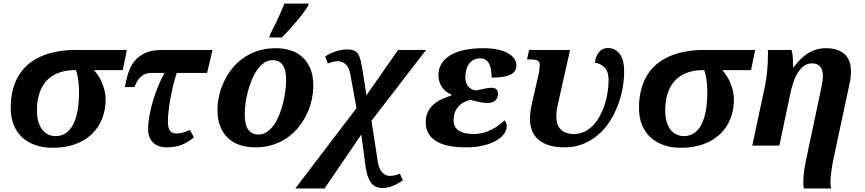

<svg xmlns="http://www.w3.org/2000/svg" viewBox="-20 -816 4845 1076"><path d="M274.9 12.2Q218.3 12.2 174.6 -4.2Q130.9 -20.5 100.8 -49.8Q70.8 -79.1 55.4 -119.9Q40 -160.6 40 -210Q40 -271 53.5 -318.8Q66.9 -366.7 91.3 -403.1Q115.7 -439.5 149.4 -464.6Q183.1 -489.7 223.4 -505.6Q263.7 -521.5 309.6 -528.8Q355.5 -536.1 403.8 -536.1H690.9L668 -422.9H506.8Q516.1 -412.6 527.6 -396.2Q539.1 -379.9 548.8 -358.6Q558.6 -337.4 565.2 -311.8Q571.8 -286.1 571.8 -257.8Q571.8 -199.2 552 -149.7Q532.2 -100.1 494.4 -64.2Q456.5 -28.3 401.4 -8.1Q346.2 12.2 274.9 12.2ZM292 -53.2Q321.8 -53.2 345.9 -68.1Q370.1 -83 387.2 -113.3Q404.3 -143.6 413.6 -190.2Q422.9 -236.8 422.9 -300.8Q422.9 -341.8 417.5 -374Q412.1 -406.2 405.8 -422.9H393.1Q370.6 -422.9 346.9 -418.7Q323.2 -414.6 300.3 -404.8Q277.3 -395 256.8 -378.4Q236.3 -361.8 220.7 -336.4Q205.1 -311 196 -276.4Q187 -241.7 187 -195.8Q187 -161.6 194.6 -135.3Q202.1 -108.9 215.8 -90.6Q229.5 -72.3 249 -62.7Q268.6 -53.2 292 -53.2Z M970.7 -407.2Q959 -374 950 -335.4Q940.9 -296.9 934.3 -259.5Q927.7 -222.2 924.3 -189.7Q920.9 -157.2 920.9 -136.2Q920.9 -99.6 932.4 -83.7Q943.8 -67.9 968.8 -67.9Q987.3 -67.9 1006.6 -73.5Q1025.9 -79.1 1043.9 -87.9L1066.9 -46.9Q1036.6 -20 999.8 -5.1Q962.9 9.8 911.6 9.8Q890.1 9.8 871.6 3.4Q853 -2.9 839.4 -15.6Q825.7 -28.3 817.9 -47.6Q810.1 -66.9 810.1 -92.8Q810.1 -126.5 817.4 -167.5Q824.7 -208.5 837.2 -250.7Q849.6 -293 866.5 -333.7Q883.3 -374.5 901.9 -407.2H825.7Q807.6 -407.2 793 -400.9Q778.3 -394.5 767.1 -383.8Q755.9 -373 747.6 -358.6Q739.3 -344.2 733.9 -328.1H679.7Q686.5 -366.7 697.8 -404.1Q709 -441.4 731.7 -470.7Q754.4 -500 792 -518.1Q829.6 -536.1 888.7 -536.1H1170.9L1140.6 -407.2Z M1198.7 -200.2Q1198.7 -237.8 1207.5 -277.8Q1216.3 -317.9 1234.1 -356.4Q1252 -395 1278.8 -429.4Q1305.7 -463.9 1342 -489.7Q1378.4 -515.6 1424.6 -530.8Q1470.7 -545.9 1526.9 -545.9Q1569.8 -545.9 1607.9 -533.9Q1646 -522 1674.3 -496.6Q1702.6 -471.2 1719.2 -431.4Q1735.8 -391.6 1735.8 -335.9Q1735.8 -299.8 1727.5 -260.3Q1719.2 -220.7 1701.9 -182.4Q1684.6 -144 1658 -109.1Q1631.3 -74.2 1595.2 -47.9Q1559.1 -21.5 1513.2 -5.9Q1467.3 9.8 1410.6 9.8Q1363.8 9.8 1324.7 -3.2Q1285.6 -16.1 1257.8 -42.2Q1230 -68.4 1214.4 -107.9Q1198.7 -147.5 1198.7 -200.2ZM1428.7 -62Q1455.6 -62 1477.3 -77.4Q1499 -92.8 1516.4 -117.9Q1533.7 -143.1 1546.4 -175.3Q1559.1 -207.5 1567.1 -241.7Q1575.2 -275.9 1579.3 -308.8Q1583.5 -341.8 1583.5 -368.2Q1583.5 -427.2 1563.2 -453.1Q1543 -479 1507.8 -479Q1482.4 -479 1460.9 -464.4Q1439.5 -449.7 1422.1 -425.3Q1404.8 -400.9 1391.6 -369.4Q1378.4 -337.9 1369.4 -304.2Q1360.4 -270.5 1356 -237.1Q1351.6 -203.6 1351.6 -175.8Q1351.6 -114.7 1372.1 -88.4Q1392.6 -62 1428.7 -62ZM1492.7 -621.1Q1528.3 -690.4 1546.1 -730.5Q1564 -770.5 1573.7 -795.9H1710L1707 -784.2Q1688.5 -752.4 1648.7 -704.3Q1608.9 -656.2 1560.1 -606H1489.7Z M1798.8 240.2H1634.8L1978 -210L1942.9 -401.9Q1936 -439.5 1916.7 -456.3Q1897.5 -473.1 1872.1 -473.1Q1866.7 -473.1 1859.4 -471.9Q1852.1 -470.7 1844.5 -469Q1836.9 -467.3 1829.6 -464.8Q1822.3 -462.4 1816.9 -460L1802.7 -499Q1814.5 -507.8 1829.6 -515.1Q1844.7 -522.5 1861.1 -527.8Q1877.4 -533.2 1894 -536.1Q1910.6 -539.1 1925.8 -539.1Q1948.7 -539.1 1963.1 -533.2Q1977.5 -527.3 1986.6 -513.7Q1995.6 -500 2001 -477.8Q2006.3 -455.6 2011.7 -422.9L2033.7 -282.2L2210.9 -536.1H2367.7L2062 -139.2L2097.7 92.8Q2104 130.9 2122.1 150.4Q2140.1 169.9 2166 169.9Q2170.9 169.9 2178.5 168.9Q2186 168 2193.8 166.3Q2201.7 164.6 2208.7 162.1Q2215.8 159.7 2220.7 157.2L2237.8 193.8Q2226.1 202.6 2212.6 210.4Q2199.2 218.3 2184.8 224.4Q2170.4 230.5 2155.3 234.1Q2140.1 237.8 2125 237.8Q2080.6 237.8 2058.6 207Q2036.6 176.3 2028.8 117.2L2004.9 -62Z M2589.8 9.8Q2477.5 9.8 2421.6 -26.6Q2365.7 -63 2365.7 -130.9Q2365.7 -164.1 2377.4 -188.2Q2389.2 -212.4 2408.9 -230Q2428.7 -247.6 2454.6 -259.8Q2480.5 -272 2508.8 -280.8L2509.8 -286.1Q2493.7 -292.5 2480.2 -303Q2466.8 -313.5 2457.3 -327.4Q2447.8 -341.3 2442.4 -358.2Q2437 -375 2437 -394Q2437 -430.7 2454.1 -458.7Q2471.2 -486.8 2503.4 -506.3Q2535.6 -525.9 2582.8 -535.9Q2629.9 -545.9 2689.9 -545.9Q2735.8 -545.9 2770.5 -538.1Q2805.2 -530.3 2828.1 -517.1Q2851.1 -503.9 2862.5 -486.3Q2874 -468.8 2874 -449.2Q2874 -433.6 2866.9 -420.9Q2859.9 -408.2 2843.8 -399.4Q2827.6 -390.6 2801 -385.7Q2774.4 -380.9 2734.9 -380.9Q2734.9 -404.3 2731.7 -424.3Q2728.5 -444.3 2721.2 -458.5Q2713.9 -472.7 2701.9 -480.7Q2689.9 -488.8 2671.9 -488.8Q2648.4 -488.8 2632.6 -479.7Q2616.7 -470.7 2606.7 -455.8Q2596.7 -440.9 2592.3 -421.9Q2587.9 -402.8 2587.9 -382.8Q2587.9 -350.6 2604.2 -331.3Q2620.6 -312 2649.9 -309.1Q2658.7 -311 2669.4 -313.5Q2680.2 -315.9 2691.4 -318.4Q2702.6 -320.8 2713.4 -322.5Q2724.1 -324.2 2732.9 -324.2Q2753.4 -324.2 2762.2 -315.4Q2771 -306.6 2771 -291Q2771 -268.6 2756.3 -253.7Q2741.7 -238.8 2710 -238.8Q2699.7 -238.8 2686.3 -240.7Q2672.9 -242.7 2659.7 -245.4Q2646.5 -248 2635 -251.2Q2623.5 -254.4 2617.7 -256.8Q2572.8 -247.1 2547.4 -217.3Q2522 -187.5 2522 -143.1Q2522 -102.5 2551.5 -83.7Q2581.1 -64.9 2631.8 -64.9Q2661.1 -64.9 2686.8 -71.5Q2712.4 -78.1 2734.1 -89.1Q2755.9 -100.1 2774.2 -113.5Q2792.5 -127 2807.1 -141.1Q2811.5 -138.2 2815.7 -129.4Q2819.8 -120.6 2819.8 -107.9Q2819.8 -87.9 2805.7 -67.1Q2791.5 -46.4 2762.9 -29.3Q2734.4 -12.2 2691.2 -1.2Q2647.9 9.8 2589.8 9.8Z M3174.8 -536.1 3106 -230Q3102.1 -213.4 3099.9 -195.1Q3097.7 -176.8 3097.7 -163.1Q3097.7 -141.1 3103.3 -123Q3108.9 -105 3121.1 -92Q3133.3 -79.1 3151.9 -72Q3170.4 -64.9 3196.8 -64.9Q3228 -64.9 3254.6 -77.6Q3281.2 -90.3 3302.7 -112.5Q3324.2 -134.8 3340.6 -164.3Q3356.9 -193.8 3368.2 -227.5Q3379.4 -261.2 3385 -297.4Q3390.6 -333.5 3390.6 -368.2Q3390.6 -412.6 3369.6 -436Q3348.6 -459.5 3314 -464.8Q3315.9 -483.4 3322 -498.5Q3328.1 -513.7 3337.4 -524.4Q3346.7 -535.2 3358.6 -541Q3370.6 -546.9 3384.8 -546.9Q3408.2 -546.9 3425.5 -537.6Q3442.9 -528.3 3454.6 -511.5Q3466.3 -494.6 3472.2 -470.7Q3478 -446.8 3478 -417Q3478 -370.6 3469 -320.8Q3460 -271 3441.7 -223.6Q3423.3 -176.3 3395.8 -133.8Q3368.2 -91.3 3331.1 -59.6Q3293.9 -27.8 3247.1 -9Q3200.2 9.8 3144 9.8Q3094.2 9.8 3057.9 -1.5Q3021.5 -12.7 2997.3 -33.7Q2973.1 -54.7 2961.4 -84.2Q2949.7 -113.8 2949.7 -149.9Q2949.7 -165 2952.4 -188Q2955.1 -210.9 2961.9 -241.2L2995.6 -387.2Q3000.5 -407.7 3002.7 -424.8Q3004.9 -441.9 3004.9 -450.2Q3004.9 -470.2 2992.4 -476.6Q2980 -482.9 2951.7 -482.9H2933.6L2944.8 -536.1Z M3795.9 12.2Q3739.3 12.2 3695.6 -4.2Q3651.9 -20.5 3621.8 -49.8Q3591.8 -79.1 3576.4 -119.9Q3561 -160.6 3561 -210Q3561 -271 3574.5 -318.8Q3587.9 -366.7 3612.3 -403.1Q3636.7 -439.5 3670.4 -464.6Q3704.1 -489.7 3744.4 -505.6Q3784.7 -521.5 3830.6 -528.8Q3876.5 -536.1 3924.8 -536.1H4211.9L4189 -422.9H4027.8Q4037.1 -412.6 4048.6 -396.2Q4060.1 -379.9 4069.8 -358.6Q4079.6 -337.4 4086.2 -311.8Q4092.8 -286.1 4092.8 -257.8Q4092.8 -199.2 4073 -149.7Q4053.2 -100.1 4015.4 -64.2Q3977.5 -28.3 3922.4 -8.1Q3867.2 12.2 3795.9 12.2ZM3813 -53.2Q3842.8 -53.2 3866.9 -68.1Q3891.1 -83 3908.2 -113.3Q3925.3 -143.6 3934.6 -190.2Q3943.8 -236.8 3943.8 -300.8Q3943.8 -341.8 3938.5 -374Q3933.1 -406.2 3926.8 -422.9H3914.1Q3891.6 -422.9 3867.9 -418.7Q3844.2 -414.6 3821.3 -404.8Q3798.3 -395 3777.8 -378.4Q3757.3 -361.8 3741.7 -336.4Q3726.1 -311 3717 -276.4Q3708 -241.7 3708 -195.8Q3708 -161.6 3715.6 -135.3Q3723.1 -108.9 3736.8 -90.6Q3750.5 -72.3 3770 -62.7Q3789.6 -53.2 3813 -53.2Z M4268.1 -338.9Q4272 -357.9 4274.9 -380.1Q4277.8 -402.3 4279.8 -424.6Q4281.7 -446.8 4282.7 -467.8Q4283.7 -488.8 4283.7 -505.9Q4283.7 -515.1 4283.7 -522.5Q4283.7 -529.8 4282.7 -536.1H4416Q4421.9 -515.6 4423.3 -489.5Q4424.8 -463.4 4424.8 -439H4427.7Q4441.9 -458 4459.7 -477.3Q4477.5 -496.6 4499.5 -511.7Q4521.5 -526.9 4548.3 -536.4Q4575.2 -545.9 4607.9 -545.9Q4676.3 -545.9 4712.6 -513.2Q4749 -480.5 4749 -415Q4749 -399.9 4747.3 -384.3Q4745.6 -368.7 4741.7 -350.1L4651.9 69.8Q4647.9 87.9 4644.8 106.7Q4641.6 125.5 4639.2 143.1Q4636.7 160.6 4635.3 175.5Q4633.8 190.4 4633.8 201.2Q4633.8 216.3 4635 224.9Q4636.2 233.4 4637.7 240.2H4485.8Q4483.4 231.9 4482.7 222.2Q4481.9 212.4 4481.9 202.1Q4481.9 171.4 4487.8 133.8Q4493.7 96.2 4502 58.1L4583 -325.2Q4587.4 -345.7 4589.6 -363.3Q4591.8 -380.9 4591.8 -390.1Q4591.8 -425.3 4575.9 -443.1Q4560.1 -460.9 4530.8 -460.9Q4508.3 -460.9 4489.5 -449.2Q4470.7 -437.5 4455.6 -415.5Q4440.4 -393.6 4428.7 -361.8Q4417 -330.1 4408.7 -290L4347.7 0H4195.8Z"/></svg>

Font: Droid Serif
Style: Bold Italic
Weight: 700
Italic angle: -12°
Designer: Monotype Design team
Foundry: Monotype Imaging Inc.
Version: Version 1.03